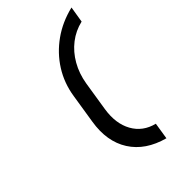

<svg xmlns="http://www.w3.org/2000/svg" viewBox="-283 -943 1167 1167"><g transform="rotate(-45 300.0 -360.0)"><path d="M421 125Q280 87 215 -15Q150 -117 174 -265L204 -455Q219 -552 269 -631Q319 -710 397 -765.5Q475 -821 575 -845L558 -741Q494 -726 443 -686.5Q392 -647 358 -587.5Q324 -528 312 -455L282 -265Q265 -156 307 -80.5Q349 -5 438 17Z"/></g></svg>

Font: NKDuy Mono SemiBold
Style: Italic
Weight: 600
Italic angle: -9°
Monospace: yes
Designer: NKDuy
Foundry: NKDuy
Version: Version 2.251; ttfautohint (v1.8.4.7-5d5b)